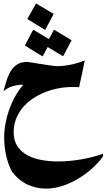

<svg xmlns="http://www.w3.org/2000/svg" viewBox="-20 -776 631 1118"><path d="M292.5 -694.8Q287.1 -685.1 281.7 -674.8Q276.4 -664.6 271.5 -654.8Q264.2 -642.1 257.3 -628.7Q250.5 -615.2 243.2 -601.6Q216.8 -617.2 191.4 -633.3Q166 -649.4 139.6 -665Q142.1 -669.4 144.3 -674.3Q146.5 -679.2 148.9 -683.1V-682.6Q158.7 -701.2 169.2 -719.2Q179.7 -737.3 189.9 -755.9ZM397 -541.5Q394.5 -536.6 391.6 -531.2Q388.7 -525.9 386.2 -521Q376.5 -502.4 366.7 -484.4Q356.9 -466.3 347.2 -448.2L257.8 -502.4V-503.4Q256.3 -500.5 254.9 -497.1Q253.4 -493.7 252.4 -492.2Q248 -485.8 246.6 -481.9Q244.1 -478 242.2 -474.1Q240.2 -470.2 238.3 -466.3Q235.8 -461.4 233.2 -456.8Q230.5 -452.1 228 -447.8Q206.5 -460 186.8 -472.4Q167 -484.9 146.5 -497.6L125 -511.7Q134.8 -529.8 144.3 -548.3Q153.8 -566.9 163.6 -585Q166 -589.4 168.7 -594Q171.4 -598.6 174.3 -603L263.7 -548.8V-548.3Q269 -555.2 273.2 -563.2Q277.3 -571.3 281.2 -579.1Q282.2 -581.1 283.2 -582.8Q284.2 -584.5 285.2 -586.4V-585.9Q287.6 -590.3 289.8 -595Q292 -599.6 294.4 -603.5ZM580.1 134.3Q552.7 172.4 514.6 206.3Q476.6 240.2 432.6 266.1Q388.7 292 341.6 307.1Q294.4 322.3 248 322.3Q191.9 322.3 140.6 298.8Q89.4 275.4 49.3 223.1Q26.4 178.2 15.4 128.4Q4.4 78.6 4.4 26.9Q4.4 -14.2 11.7 -55.4Q19 -96.7 33 -136.2Q46.9 -175.8 66.9 -212.2Q86.9 -248.5 112.8 -279.3V-283.2Q77.6 -282.2 50.3 -273.2Q22.9 -264.2 1 -245.1Q2.4 -250 2.7 -251Q2.9 -252 2.9 -252.4Q2.9 -254.4 3.4 -256.3Q5.4 -262.2 7.3 -270Q14.6 -296.9 23.9 -323Q33.2 -349.1 47.6 -369.6Q62 -390.1 83.7 -402.8Q105.5 -415.5 138.2 -415.5Q146.5 -414.6 155.8 -413.1Q164.1 -412.1 174.3 -410.4Q184.6 -408.7 195.8 -406.7Q212.4 -404.3 231 -401.4Q249.5 -398.4 265.9 -396Q282.2 -393.6 294.2 -392.1Q306.2 -390.6 309.1 -390.6Q345.7 -390.6 385.7 -398.2Q425.8 -405.8 473.6 -423.8Q471.2 -412.1 468.8 -400.6Q466.3 -389.2 464.4 -379.4Q462.4 -371.1 460.9 -363Q459.5 -355 457.5 -346.2Q453.1 -326.2 449 -307.6Q444.8 -289.1 440.4 -268.1Q432.1 -269 422.1 -269.3Q412.1 -269.5 402.3 -269.5Q362.8 -269.5 321.8 -262Q280.8 -254.4 242.7 -239.3Q204.6 -224.1 171.1 -201.9Q137.7 -179.7 113 -150.4Q88.4 -121.1 74 -85Q59.6 -48.8 59.6 -5.9Q59.6 42.5 81.1 75Q102.5 107.4 138.4 127.2Q174.3 147 220.9 155.5Q267.6 164.1 318.4 164.1Q353.5 164.1 388.9 160.6Q424.3 157.2 458.3 151.1Q492.2 145 523.2 136.7Q554.2 128.4 580.1 118.7Z"/></svg>

Font: XB Khoramshahr
Style: Bold
Weight: 700
Designer: Behnam
Foundry: Irmug
Version: Version 8.005 2009